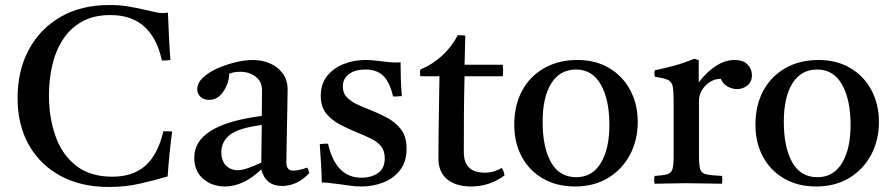

<svg xmlns="http://www.w3.org/2000/svg" viewBox="-20 -731 3562 765"><path d="M666 -207Q654 -119 648 -28Q593 -12 536 1Q479 14 414 14Q303 14 221.5 -30Q140 -74 95 -153.5Q50 -233 50 -341Q50 -450 95 -533.5Q140 -617 222 -664Q304 -711 415 -711Q456 -711 487 -706Q518 -701 562 -691Q582 -687 597 -683Q612 -679 628 -679Q633 -679 639 -679.5Q645 -680 649 -681Q651 -637 653 -590Q655 -543 659 -492Q639 -489 625 -490Q586 -671 420 -671Q353 -671 306 -644.5Q259 -618 230 -572.5Q201 -527 188 -470Q175 -413 175 -351Q175 -263 201 -189Q227 -115 283 -71Q339 -27 427 -27Q510 -27 559.5 -71Q609 -115 631 -208Q639 -208 647.5 -208Q656 -208 666 -207Z M1104 10Q1038 10 1021 -56Q950 12 876 12Q825 12 789.5 -18.5Q754 -49 754 -103Q754 -235 1023 -269Q1023 -293 1023.5 -318Q1024 -343 1024 -371Q1024 -406 998.5 -425.5Q973 -445 937 -445Q911 -445 893 -437Q893 -414 883 -390Q873 -366 855.5 -349.5Q838 -333 813 -333Q791 -333 778.5 -345.5Q766 -358 766 -376Q766 -400 788.5 -421.5Q811 -443 846 -458.5Q881 -474 919 -483Q957 -492 987 -492Q1024 -492 1055.5 -478.5Q1087 -465 1106.5 -438.5Q1126 -412 1126 -373Q1126 -349 1125 -310.5Q1124 -272 1123.5 -228.5Q1123 -185 1122 -146Q1121 -107 1121 -83Q1121 -51 1149 -51Q1167 -51 1204 -63Q1208 -58 1209.5 -52Q1211 -46 1212 -41Q1187 -14 1159.5 -2Q1132 10 1104 10ZM1021 -83 1023 -233Q931 -221 896.5 -194Q862 -167 862 -125Q862 -90 880.5 -71.5Q899 -53 927 -53Q945 -53 967.5 -61Q990 -69 1021 -83Z M1287 -158Q1302 -92 1335 -57.5Q1368 -23 1420 -23Q1459 -23 1486 -41.5Q1513 -60 1513 -100Q1513 -130 1498.5 -148Q1484 -166 1458.5 -178.5Q1433 -191 1401 -204Q1364 -219 1331.5 -236.5Q1299 -254 1278.5 -280.5Q1258 -307 1258 -349Q1258 -397 1283.5 -428.5Q1309 -460 1349.5 -476Q1390 -492 1436 -492Q1459 -492 1482 -489Q1505 -486 1507 -486Q1527 -483 1544 -482.5Q1561 -482 1562 -482Q1563 -482 1566.5 -482Q1570 -482 1576 -483Q1576 -451 1577 -418Q1578 -385 1581 -348Q1580 -348 1577 -348Q1568 -347 1560.5 -346.5Q1553 -346 1546 -347Q1533 -403 1507.5 -428.5Q1482 -454 1436 -454Q1395 -454 1370.5 -436Q1346 -418 1346 -386Q1346 -360 1362 -343.5Q1378 -327 1401 -316Q1424 -305 1445 -297Q1484 -282 1519.5 -263.5Q1555 -245 1577.5 -216Q1600 -187 1600 -138Q1600 -86 1573.5 -52.5Q1547 -19 1506 -3.5Q1465 12 1420 12Q1394 12 1368.5 8Q1343 4 1341 4Q1339 4 1324.5 2Q1310 0 1292.5 -2Q1275 -4 1262 -4Q1262 -35 1259.5 -73Q1257 -111 1254 -157Q1256 -157 1259 -157Q1268 -158 1274.5 -158.5Q1281 -159 1287 -158Z M1857 12Q1797 12 1762 -16.5Q1727 -45 1727 -99Q1727 -187 1728.5 -269Q1730 -351 1731 -427H1655Q1652 -442 1655 -454Q1754 -496 1804 -591Q1812 -591 1820 -590.5Q1828 -590 1834 -589Q1833 -563 1832.5 -534Q1832 -505 1831 -473H1983Q1986 -451 1983 -427H1831Q1829 -357 1828.5 -279.5Q1828 -202 1828 -124Q1828 -43 1912 -43Q1948 -43 1979 -62Q1988 -50 1990 -32Q1931 12 1857 12Z M2271 12Q2198 12 2143.5 -19.5Q2089 -51 2059 -106.5Q2029 -162 2029 -234Q2029 -312 2060.5 -370Q2092 -428 2149 -460Q2206 -492 2280 -492Q2353 -492 2407 -460Q2461 -428 2491 -372Q2521 -316 2521 -245Q2521 -172 2489.5 -113.5Q2458 -55 2402 -21.5Q2346 12 2271 12ZM2142 -246Q2142 -144 2175.5 -84.5Q2209 -25 2276 -25Q2340 -25 2374 -81.5Q2408 -138 2408 -233Q2408 -334 2374 -394Q2340 -454 2275 -454Q2211 -454 2176.5 -399Q2142 -344 2142 -246Z M2588 1Q2585 -15 2588 -30Q2622 -32 2638 -36.5Q2654 -41 2659 -56Q2664 -71 2664 -104V-328Q2664 -367 2660.5 -386Q2657 -405 2641.5 -412.5Q2626 -420 2589 -425Q2586 -439 2589 -451Q2629 -459 2667 -469.5Q2705 -480 2747 -497L2764 -491V-403Q2834 -492 2907 -492Q2942 -492 2959 -473.5Q2976 -455 2976 -432Q2976 -405 2958 -390.5Q2940 -376 2917 -376Q2898 -376 2879.5 -386Q2861 -396 2852 -417Q2818 -417 2791.5 -390.5Q2765 -364 2765 -329V-114Q2765 -75 2769.5 -58Q2774 -41 2793.5 -36.5Q2813 -32 2857 -30Q2859 -16 2857 1Q2823 1 2787 0Q2751 -1 2713 -1Q2676 -1 2647.5 0Q2619 1 2588 1Z M3232 12Q3159 12 3104.5 -19.5Q3050 -51 3020 -106.5Q2990 -162 2990 -234Q2990 -312 3021.5 -370Q3053 -428 3110 -460Q3167 -492 3241 -492Q3314 -492 3368 -460Q3422 -428 3452 -372Q3482 -316 3482 -245Q3482 -172 3450.5 -113.5Q3419 -55 3363 -21.5Q3307 12 3232 12ZM3103 -246Q3103 -144 3136.5 -84.5Q3170 -25 3237 -25Q3301 -25 3335 -81.5Q3369 -138 3369 -233Q3369 -334 3335 -394Q3301 -454 3236 -454Q3172 -454 3137.5 -399Q3103 -344 3103 -246Z"/></svg>

Font: Castoro
Style: Regular
Weight: 400
Designer: John Hudson
Foundry: Tiro Typeworks Ltd.
Version: Version 2.04